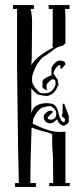

<svg xmlns="http://www.w3.org/2000/svg" viewBox="-20 -734 301 754"><path d="M178 -264Q201 -264 201 -288Q201 -300 191 -309Q181 -317 180 -317H168L144 -311Q126 -300 113 -272Q110 -267 110 -262.5Q110 -258 108 -249Q172 -216 212 -216H220Q237 -218 237 -216V-15H255L253 -3H173V-15H189L188 -118L185 -160V-206Q178 -212 155 -217Q136 -221 104 -233Q99 -85 99 -15H121V0H39V-15H54L51 -157L47 -466V-699H31V-714H113V-699H101Q106 -671 106 -645Q106 -631 105.5 -599.5Q105 -568 105 -546Q105 -496 103 -478Q126 -516 189 -547Q189 -548 187 -551Q186 -553 185.5 -554Q185 -555 186 -558L187 -568V-699H171V-714H253V-699H235Q237 -685 237 -666V-564L226 -554Q207 -553 183 -533Q158 -514 148 -509Q119 -482 106 -433V-417Q106 -400 131 -375Q138 -368 145 -368H158Q186 -368 198 -401V-413Q198 -417 194.5 -420Q191 -423 187 -423Q183 -423 173 -413.5Q163 -404 163 -400V-390Q163 -386 166 -380Q162 -380 154.5 -384Q147 -388 147 -391V-414Q147 -424 176 -436Q182 -438 182 -438V-466Q184 -475 194.5 -485.5Q205 -496 215 -496Q237 -496 237 -481L222 -464L216 -467Q217 -468 217 -473Q217 -485 203 -471Q200 -468 198 -465Q190 -452 190 -445L208 -419L207 -413L211 -395L207 -400Q204 -383 190.5 -370Q177 -357 160 -357L136 -361Q123 -362 103 -387V-288Q111 -329 166 -329L183 -327Q204 -322 210 -288L214 -274L221 -260L229 -254Q236 -254 235 -267L222 -279L226 -291V-323Q226 -327 232 -327L250 -279V-255Q250 -252 242 -246Q234 -240 231 -240Q212 -243 204 -266Q189 -250 179 -250H171Q165 -251 158.5 -257.5Q152 -264 152 -270V-280Q152 -283 160.5 -291Q169 -299 178 -299H181Q187 -298 188 -294L167 -273Q168 -264 178 -264Z"/></svg>

Font: Bukvitsa
Style: Regular
Weight: 500
Foundry: Ponomar Technologies, Inc.
Version: Version 1.1